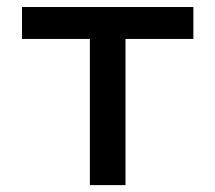

<svg xmlns="http://www.w3.org/2000/svg" viewBox="-20 -538 626 558"><path d="M241.2 0V-424.8H43.9V-517.6H542V-424.8H344.7V0Z"/></svg>

Font: CaskaydiaCove NFP
Style: Regular
Weight: 400
Designer: Aaron Bell
Foundry: Saja Typeworks
Version: Version 2111.001; VTT 6.35;Nerd Fonts 3.1.1